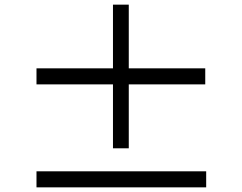

<svg xmlns="http://www.w3.org/2000/svg" viewBox="-20 -824 1040 826"><path d="M863 -530H534V-804H466V-530H137V-461H466V-186H534V-461H863ZM137 -87V-18H867V-87Z"/></svg>

Font: Noto Sans CJK KR Regular
Style: Regular
Weight: 400
Designer: Ryoko NISHIZUKA (kana & ideographs); Paul D. Hunt (Latin, Greek & Cyrillic); Wenlong ZHANG (bopomofo); Sandoll Communica
Foundry: Adobe Systems Incorporated
Version: Version 1.004;PS 1.004;hotconv 1.0.82;makeotf.lib2.5.63406